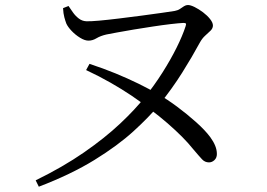

<svg xmlns="http://www.w3.org/2000/svg" viewBox="-20 -702 1040 747"><path d="M118.8 -0.4Q225.4 -52.6 306.8 -109Q388.1 -165.3 447.3 -221Q506.5 -276.7 544 -324.5Q580.8 -370.3 612.2 -419.9Q643.7 -469.6 667 -516.4Q690.2 -563.1 702 -599.5Q704.8 -607.6 703.2 -610.2Q701.6 -612.8 693.4 -612.8Q676.4 -612 644.5 -608.3Q612.6 -604.6 574.8 -598.8Q537 -593 500 -587Q463.1 -580.9 434.5 -575.5Q405.8 -570.1 393.5 -567.7Q370.8 -562.4 355.5 -553.2Q340.2 -543.9 324.3 -543.9Q309.6 -543.9 291.4 -555.2Q273.1 -566.5 258.6 -581.8Q244.1 -597.1 238.1 -610.2Q234.1 -620.8 230.3 -634.8Q226.4 -648.9 225.3 -670.3L246.6 -678.7Q254.1 -667.2 263.8 -653.7Q273.4 -640.1 286.4 -630.1Q299.3 -620.1 315.5 -619.3Q330.3 -618.5 365 -621.6Q399.6 -624.7 443.5 -630.1Q487.3 -635.5 530.9 -641.2Q574.6 -646.9 609.7 -652Q644.9 -657.1 660 -659.5Q672.3 -661.8 680.5 -667.5Q688.8 -673.2 696.1 -677.9Q703.4 -682.5 711.1 -682.5Q721.2 -682.5 737.4 -674.5Q753.5 -666.5 770 -654.1Q786.4 -641.7 797.4 -627.8Q808.4 -613.9 808.4 -602.8Q808.4 -591.9 799.3 -582.8Q790.3 -573.8 778.2 -563.2Q766.2 -552.5 756.8 -535.1Q728.1 -481.9 688.7 -419.1Q649.2 -356.2 597.8 -292.6Q560.6 -247.3 499.4 -191.4Q438.2 -135.6 347.4 -79.6Q256.7 -23.7 131 24.4ZM793.1 -70.2Q777.2 -70.2 766.2 -82.1Q755.1 -93.9 731.5 -121.8Q712.7 -145.4 688.4 -169.8Q664.1 -194.2 632.3 -222Q600.5 -249.9 558.3 -281.2Q528.7 -305.1 491.6 -330Q454.5 -354.9 410.6 -380Q366.7 -405.2 315 -429.4L328.2 -453.6Q382.2 -435.8 429.6 -416.4Q477 -396.9 518.9 -376.4Q560.9 -355.9 597.5 -334.2Q630.6 -315.6 669.4 -286.7Q708.1 -257.9 743 -226.7Q777.9 -195.6 798.1 -168.4Q810.4 -151.6 817.1 -135.3Q823.8 -119.1 823.8 -102.7Q823.8 -88.1 814.4 -79.2Q804.9 -70.2 793.1 -70.2Z"/></svg>

Font: Noto Serif SC ExtraLight
Style: Regular
Weight: 200
Designer: Ryoko NISHIZUKA 西塚涼子 (kana & ideographs); Frank Grießhammer (Latin, Greek & Cyrillic); Wenlong ZHANG 张文龙 (bopomofo); San
Foundry: Adobe
Version: Version 2.002-H1;hotconv 1.1.0;makeotfexe 2.6.0